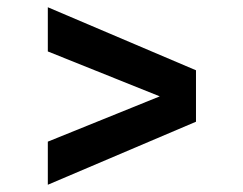

<svg xmlns="http://www.w3.org/2000/svg" viewBox="-20 -623 672 530"><path d="M521 -287 112 -113V-232L421 -357L112 -481V-603L521 -429Z"/></svg>

Font: Wix Madefor Text
Style: Bold
Weight: 700
Designer: Dalton Maag Ltd
Foundry: Dalton Maag Ltd
Version: Version 3.100